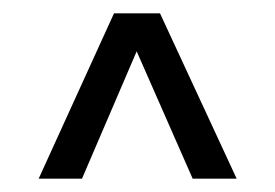

<svg xmlns="http://www.w3.org/2000/svg" viewBox="-20 -770 412 288"><path d="M38 -502 151 -750H220L335 -502H269L185 -693L103 -502Z"/></svg>

Font: Saira UltraCondensed Medium
Style: Regular
Weight: 500
Width: 1
Designer: Hector Gatti with collaboration of the Omnibus-Type team
Foundry: Omnibus-Type
Version: Version 1.101